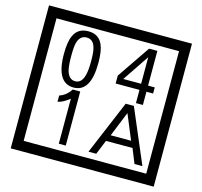

<svg xmlns="http://www.w3.org/2000/svg" viewBox="-141 -1116 1436 1362"><g transform="rotate(15 577.5 -435.0)"><path d="M1103 90H53V-960H1103ZM1028 15V-885H128V15ZM497 -656Q497 -442 371 -442Q244 -442 244 -656Q244 -744 265 -789Q294 -855 371 -855Q448 -855 477 -789Q497 -745 497 -656ZM444 -656Q444 -723 435 -752Q420 -809 371 -809Q322 -809 306 -752Q298 -723 298 -656Q298 -587 306 -553Q322 -488 371 -488Q419 -488 435 -554Q444 -587 444 -656ZM928 -547H879V-450H828V-547H653V-605L818 -847H879V-592H928ZM828 -592V-787L697 -592ZM425 -30H374V-361Q328 -323 288 -315V-361Q339 -378 370 -427H425ZM988 -30H930L887 -136H692L649 -30H592L759 -427H819ZM864 -183 788 -366 714 -183Z"/></g></svg>

Font: Unicode BMP Fallback SIL
Style: Regular
Weight: 400
Foundry: NRSI, SIL International
Version: Version 5.1 Based on Unicode 5.1